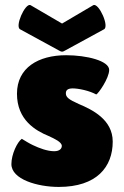

<svg xmlns="http://www.w3.org/2000/svg" viewBox="-20 -728 490 758"><path d="M66 -180C48 -167 25 -119 25 -80C25 -20 128 10 212 10C362 10 425 -69 425 -169C425 -256 344 -295 292 -317C249 -336 240 -345 240 -360C240 -373 249 -379 267 -379C290 -379 333 -370 360 -355C368 -358 411 -419 411 -452C411 -488 322 -510 241 -510C132 -510 47 -461 47 -358C47 -254 121 -212 172 -191C196 -180 224 -167 224 -152C224 -141 215 -131 194 -131C167 -131 135 -143 110 -155C95 -162 81 -171 66 -180ZM100 -708C79 -716 37 -622 60 -612L214 -528C219 -525 222 -524 225 -524C228 -524 231 -525 236 -528L390 -612C413 -622 371 -716 349 -708L225 -635Z"/></svg>

Font: Lilita 2
Style: Regular
Weight: 400
Designer: Juan Montoreano
Foundry: Juan Montoreano
Version: Version 2.001